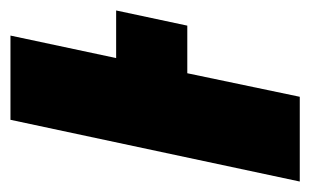

<svg xmlns="http://www.w3.org/2000/svg" viewBox="-146 -460 593 367"><g transform="rotate(-90 150.5 -276.5)"><path d="M-13 0H149L194 -215H285L314 -351H223L266 -553H105Z"/></g></svg>

Font: Noto Sans UI Condensed Black
Style: Italic
Weight: 900
Width: 3
Italic angle: -192°
Designer: Monotype Design Team
Foundry: Monotype Imaging Inc.
Version: Version 1.901